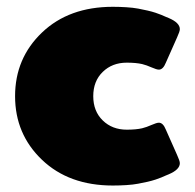

<svg xmlns="http://www.w3.org/2000/svg" viewBox="-20 -537 582 573"><path d="M316.7 -516.7Q337.5 -516.7 357.1 -515.4Q376.7 -514.2 392.5 -511.3Q408.3 -508.3 420.8 -505.4Q433.3 -502.5 444.6 -498.8Q455.8 -495 461.7 -492.5Q467.5 -490 475 -486.7Q482.5 -483.3 483.3 -483.3Q516.7 -469.2 516.7 -450Q516.7 -443.3 508.3 -425L475 -350Q466.7 -329.2 454.2 -329.2Q447.5 -329.2 432.5 -335.8Q417.5 -342.5 404.2 -345.8Q385.8 -350 358.3 -350Q315 -350 286.7 -322.5Q258.3 -295 258.3 -250Q258.3 -205 286.7 -177.5Q315 -150 358.3 -150Q385.8 -150 404.2 -154.2Q417.5 -157.5 432.5 -164.2Q447.5 -170.8 454.2 -170.8Q466.7 -170.8 475 -150L508.3 -75Q516.7 -56.7 516.7 -50Q516.7 -30.8 483.3 -16.7Q482.5 -16.7 475 -13.3Q467.5 -10 461.7 -7.5Q455.8 -5 444.6 -1.2Q433.3 2.5 420.8 5.4Q408.3 8.3 392.5 11.2Q376.7 14.2 357.1 15.4Q337.5 16.7 316.7 16.7Q185.8 16.7 105.4 -60Q25 -136.7 25 -250Q25 -363.3 105.4 -440Q185.8 -516.7 316.7 -516.7Z"/></svg>

Font: BoonTook Mon
Style: Regular
Weight: 400
Designer: Sungsit Sawaiwan
Foundry: FontUni
Version: Version 3.0